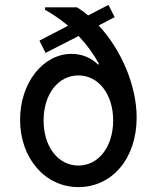

<svg xmlns="http://www.w3.org/2000/svg" viewBox="-20 -754 640 784"><path d="M141 -588 166 -538 301 -607C334 -572 362 -534 384 -493L381 -490C351 -519 314 -534 272 -534C156 -534 62 -416 62 -265C62 -108 164 10 300 10C439 10 538 -108 538 -274C538 -405 475 -551 383 -650L448 -684L423 -734L340 -691C325 -703 310 -715 294 -724H164V-714C198 -695 229 -673 258 -649ZM300 -78C218 -78 158 -154 158 -262C158 -370 218 -446 300 -446C382 -446 442 -370 442 -262C442 -154 382 -78 300 -78Z"/></svg>

Font: CommitMono
Style: 500Regular
Weight: 500
Monospace: yes
Designer: Eigil Nikolajsen
Foundry: Eigil Nikolajsen
Version: Version 1.143